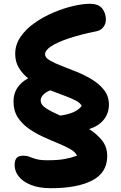

<svg xmlns="http://www.w3.org/2000/svg" viewBox="-20 -730 635 1010"><path d="M248 260Q185 260 142 242.5Q99 225 78 197.5Q57 170 57 139Q57 115 66.5 102Q76 89 104 89Q121 89 135.5 95Q150 101 171 107Q192 113 230 113Q283 113 317.5 107Q352 101 385 89Q377 70 350 54.5Q323 39 285 23.5Q247 8 206.5 -10.5Q166 -29 130.5 -54Q95 -79 73 -113.5Q51 -148 51 -196Q51 -276 128 -318Q98 -342 79 -373.5Q60 -405 60 -447Q60 -495 88 -536Q116 -577 161.5 -609Q207 -641 260 -663.5Q313 -686 363.5 -698Q414 -710 452 -710Q499 -710 518 -685Q537 -660 537 -627Q537 -604 523 -586.5Q509 -569 485 -565Q405 -549 344.5 -529Q284 -509 250.5 -487.5Q217 -466 217 -444Q217 -427 241.5 -412.5Q266 -398 304 -383.5Q342 -369 385 -351.5Q428 -334 466 -310.5Q504 -287 528.5 -255Q553 -223 553 -180Q553 -134 526 -100.5Q499 -67 449 -51Q490 -25 517 9Q544 43 544 91Q544 178 465.5 219Q387 260 248 260ZM194 -202Q194 -178 223.5 -159.5Q253 -141 297 -122Q340 -128 367.5 -140.5Q395 -153 410 -173Q403 -188 378.5 -201Q354 -214 318 -227Q282 -240 244 -255Q218 -244 206 -230Q194 -216 194 -202Z"/></svg>

Font: Shantell Sans Normal
Style: Bold
Weight: 700
Designer: Stephen Nixon, Anya Danilova, Shantell Martin
Foundry: Arrow Type
Version: Version 1.009;[a7da0bfa3]